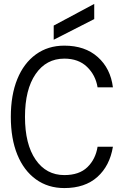

<svg xmlns="http://www.w3.org/2000/svg" viewBox="-20 -944 640 976"><path d="M307 12Q224 12 162.5 -32.5Q101 -77 68 -158Q35 -239 35 -350Q35 -461 68 -542Q101 -623 162.5 -667.5Q224 -712 307 -712Q412 -712 477 -654Q542 -596 554 -500H476Q466 -562 422.5 -604Q379 -646 307 -646Q215 -646 161 -567.5Q107 -489 107 -350Q107 -211 161 -132.5Q215 -54 307 -54Q383 -54 424.5 -94.5Q466 -135 476 -198H554Q538 -101 475 -44.5Q412 12 307 12ZM253 -742V-814L459 -924V-847Z"/></svg>

Font: DM Mono Light
Style: Regular
Weight: 300
Designer: Colophon Foundry
Foundry: Colophon Foundry
Version: Version 1.000; ttfautohint (v1.8.2.53-6de2)